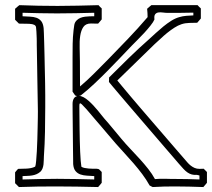

<svg xmlns="http://www.w3.org/2000/svg" viewBox="-20 -718 832 752"><path d="M790.5 -44.4V-2Q786.6 2.4 783.4 6.6Q780.3 10.7 776.4 14.6Q748.5 13.7 720.5 12.9Q692.4 12.2 664.1 12.2Q642.1 12.2 621.1 12.7Q600.1 13.2 578.1 14.6Q575.2 13.2 572 11.7Q568.8 10.3 565.9 8.3Q553.2 -14.6 537.1 -36.1Q521 -57.6 503.4 -77.9Q485.8 -98.1 467.8 -117.7Q449.7 -137.2 432.6 -156.7Q429.7 -160.2 420.7 -170.7Q411.6 -181.2 399.9 -195.1Q388.2 -209 374.8 -224.6Q361.3 -240.2 349.6 -253.9Q337.9 -267.6 329.3 -277.8Q320.8 -288.1 317.9 -291Q306.2 -304.2 300.3 -309.6Q294.4 -314.9 292.5 -312.7Q290.5 -310.5 290.8 -301.3Q291 -292 291 -275.9Q291 -266.6 291.3 -249.3Q291.5 -231.9 291.7 -210.9Q292 -189.9 292.5 -167.2Q293 -144.5 293.9 -124.3Q294.9 -104 296.1 -88.1Q297.4 -72.3 298.8 -64.9Q304.2 -61.5 311.5 -60.1Q318.8 -58.6 327.1 -57.9Q335.4 -57.1 343.5 -57.1Q351.6 -57.1 358.4 -57.1Q366.2 -57.1 369.9 -53Q373.5 -48.8 378.4 -44.4V-2Q374.5 2.4 371.3 6.6Q368.2 10.7 364.3 14.6Q322.8 13.7 281.5 12.9Q240.2 12.2 198.2 12.2Q162.1 12.2 126.5 12.7Q90.8 13.2 54.2 14.6L39.1 -0.5V-43Q42 -46.9 44.9 -50Q47.9 -53.2 50.8 -56.6Q58.1 -57.1 66.9 -57.1Q75.7 -57.1 84.5 -57.6Q93.3 -58.1 101.6 -59.8Q109.9 -61.5 116.7 -64.9L118.2 -66.4Q120.1 -71.8 121.6 -87.9Q123 -104 124.3 -125.5Q125.5 -147 126.2 -171.4Q127 -195.8 127.4 -218Q127.9 -240.2 128.2 -257.6Q128.4 -274.9 128.4 -282.2Q128.4 -284.2 128.2 -295.7Q127.9 -307.1 127.7 -325.2Q127.4 -343.3 127 -365.7Q126.5 -388.2 126.2 -411.4Q126 -434.6 125.5 -457Q125 -479.5 124.8 -497.6Q124.5 -515.6 124.3 -527.6Q124 -539.6 124 -541.5Q124 -549.3 124 -555.4Q124 -561.5 123.8 -567.4Q123.5 -573.2 123.3 -579.8Q123 -586.4 122.6 -594.7Q122.1 -605.5 121.1 -611.6Q120.1 -617.7 114 -620.8Q107.9 -624 94.2 -624.8Q80.6 -625.5 54.2 -625.5L39.1 -640.6V-683.6Q43 -687.5 47.1 -690.7Q51.3 -693.8 55.7 -697.8Q130.4 -694.8 205.6 -694.8Q245.6 -694.8 285.6 -695.8Q325.7 -696.8 365.7 -697.8Q371.6 -690.9 378.4 -685.1V-642.1Q374.5 -637.7 371.3 -633.5Q368.2 -629.4 364.3 -625.5Q356 -625.5 349.1 -625.7Q342.3 -626 336.4 -626Q315.9 -626 306.6 -612.5Q297.4 -599.1 294.2 -577.9Q291 -556.6 292 -530Q293 -503.4 293 -477.5Q293 -452.6 293.2 -428.5Q293.5 -404.3 293.5 -379.4Q322.3 -403.8 348.6 -430.2Q375 -456.5 401.4 -483.4Q442.4 -525.4 481.2 -565.9Q520 -606.4 558.1 -650.9Q558.1 -659.2 557.6 -667.2Q557.1 -675.3 556.2 -683.6Q560.1 -687.5 564.2 -690.7Q568.4 -693.8 572.8 -697.8H753.9Q759.8 -690.9 766.6 -685.1V-645.5Q762.7 -641.1 759.5 -637Q756.3 -632.8 752.4 -628.9Q737.3 -628.4 721.2 -628.2Q705.1 -627.9 690.4 -623Q677.2 -618.7 662.8 -609.4Q648.4 -600.1 634.5 -588.9Q620.6 -577.6 608.2 -565.7Q595.7 -553.7 585.4 -544.9L439.5 -402.8Q444.8 -396.5 458.3 -380.1Q471.7 -363.8 490.5 -341.6Q509.3 -319.3 531.7 -293.2Q554.2 -267.1 577.1 -240.5Q600.1 -213.9 621.8 -188.7Q643.6 -163.6 660.6 -143.6Q677.7 -123.5 689 -110.8Q700.2 -98.1 702.1 -95.7Q708 -88.9 713.9 -82Q719.7 -75.2 726.8 -69.6Q733.9 -64 742.2 -60.3Q750.5 -56.6 761.7 -56.6Q766.1 -56.6 770 -56.9Q773.9 -57.1 777.8 -57.1ZM751 -33.2Q739.7 -32.2 731 -34.7Q722.2 -37.1 714.4 -42.5Q706.5 -47.9 698.5 -56.6Q690.4 -65.4 680.2 -77.1Q675.3 -83 661.1 -99.4Q647 -115.7 627.2 -138.7Q607.4 -161.6 584 -189Q560.5 -216.3 536.4 -244.4Q512.2 -272.5 489.5 -299.1Q466.8 -325.7 448.7 -346.9Q430.7 -368.2 419.4 -381.6Q408.2 -395 406.7 -397Q406.7 -401.4 407 -405.8Q407.2 -410.2 407.2 -414.6Q446.8 -454.1 485.1 -491.5Q523.4 -528.8 564.9 -565.4Q576.7 -576.2 590.8 -589.1Q605 -602.1 619.9 -614.3Q634.8 -626.5 650.6 -636.5Q666.5 -646.5 682.1 -650.9Q695.3 -654.8 709.2 -656Q723.1 -657.2 737.3 -657.7V-668.5Q712.4 -668 687.5 -667.7Q662.6 -667.5 637.7 -667.5Q628.9 -667.5 618.7 -668.9Q608.4 -670.4 600.3 -669.2Q592.3 -668 587.6 -661.9Q583 -655.8 585 -641.1V-642.1Q581.1 -632.3 569.8 -618.2Q558.6 -604 545.2 -589.4Q531.7 -574.7 517.8 -561Q503.9 -547.4 495.1 -538.1Q471.2 -513.2 447.3 -488Q423.3 -462.9 398.7 -438Q374 -413.1 348.6 -389.2Q323.2 -365.2 295.9 -343.8Q292.5 -342.8 289.3 -342.3Q286.1 -341.8 282.2 -340.8Q279.3 -342.8 274.4 -344.2L264.2 -358.9V-493.7Q264.2 -520 264.6 -546.6Q265.1 -573.2 268.1 -599.6Q269 -609.9 271 -620.6Q272.9 -631.3 280.8 -638.7Q287.1 -645 295.4 -648.2Q303.7 -651.4 313 -652.6Q322.3 -653.8 331.5 -654.1Q340.8 -654.3 349.1 -654.3V-668Q312.5 -667 276.1 -666.3Q239.7 -665.5 203.1 -665.5Q169.4 -665.5 135.7 -666.3Q102.1 -667 68.4 -668V-654.3Q83.5 -653.3 97.4 -652.8Q111.3 -652.3 122.6 -648.4Q133.8 -644.5 141.4 -635.3Q148.9 -626 150.9 -607.9Q151.4 -604 151.9 -587.9Q152.3 -571.8 153.1 -550Q153.8 -528.3 154.3 -503.2Q154.8 -478 155.3 -455.3Q155.8 -432.6 156.2 -415.3Q156.7 -397.9 156.7 -391.6Q157.2 -368.2 157.2 -345Q157.2 -321.8 157.2 -298.3Q157.2 -249.5 156.2 -201.7Q155.3 -153.8 151.9 -105Q151.4 -98.1 151.4 -90.1Q151.4 -82 150.4 -74Q149.4 -65.9 146.7 -58.6Q144 -51.3 138.7 -45.9Q131.8 -39.6 123.3 -35.9Q114.7 -32.2 105.5 -30.8Q96.2 -29.3 86.7 -29.1Q77.1 -28.8 68.4 -28.3V-15.1Q102.1 -16.1 136 -16.8Q169.9 -17.6 203.6 -17.6Q240.2 -17.6 276.4 -16.8Q312.5 -16.1 349.1 -15.1V-28.3Q335 -29.3 320.8 -30Q306.6 -30.8 295.2 -34.7Q283.7 -38.6 275.9 -47.9Q268.1 -57.1 266.6 -75.2Q266.6 -79.6 266.4 -95.2Q266.1 -110.8 265.9 -132.8Q265.6 -154.8 265.4 -180.7Q265.1 -206.5 264.9 -231.4Q264.6 -256.3 264.4 -277.6Q264.2 -298.8 264.2 -311.5Q264.2 -324.7 270 -333.5Q275.9 -342.3 289.6 -342.3Q297.9 -342.3 307.4 -337.2Q316.9 -332 326.4 -323.7Q335.9 -315.4 345.5 -305.2Q355 -294.9 363.3 -284.9Q371.6 -274.9 378.2 -266.4Q384.8 -257.8 389.2 -252.9Q392.6 -249.5 402.1 -238.3Q411.6 -227.1 422.1 -214.4Q432.6 -201.7 442.1 -190.4Q451.7 -179.2 454.6 -175.3Q471.7 -154.8 490.5 -135Q509.3 -115.2 527.1 -95.7Q544.9 -76.2 560.5 -56.4Q576.2 -36.6 586.9 -16.6Q598.6 -17.6 608.2 -17.8Q617.7 -18.1 626.7 -17.8Q635.7 -17.6 645.3 -17.3Q654.8 -17.1 666.5 -17.1Q690.4 -17.1 714.1 -16.6Q737.8 -16.1 761.2 -15.1V-30.8Z"/></svg>

Font: XB Kayhan Pook
Style: Regular
Weight: 700
Designer: Behnam
Foundry: Irmug
Version: Version 7.300 2009